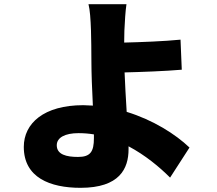

<svg xmlns="http://www.w3.org/2000/svg" viewBox="-20 -831 1040 920"><path d="M430 -187V-169C430 -104 413 -79 354 -79C299 -79 252 -90 252 -135C252 -172 292 -193 356 -193C381 -193 406 -191 430 -187ZM586 -811H404C411 -783 414 -741 416 -684C417 -641 418 -595 418 -533C418 -484 421 -401 425 -325L379 -327C190 -327 94 -240 94 -127C94 20 220 69 366 69C553 69 596 -23 596 -116V-130C675 -88 743 -32 795 20L888 -124C821 -188 714 -256 587 -295C583 -360 579 -429 577 -484C657 -486 770 -490 851 -497L845 -641C766 -633 654 -629 575 -627L576 -684C578 -728 581 -778 586 -811Z"/></svg>

Font: Noto Sans TC Black
Style: Regular
Weight: 900
Designer: Ryoko NISHIZUKA 西塚涼子 (kana, bopomofo & ideographs); Paul D. Hunt (Latin, Greek & Cyrillic); Sandoll Communications 산돌커뮤니
Foundry: Adobe
Version: Version 2.004;hotconv 1.0.118;makeotfexe 2.5.65603